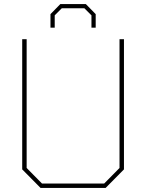

<svg xmlns="http://www.w3.org/2000/svg" viewBox="-20 -931 724 951"><path d="M230 -794V-861L279 -911H405L454 -861V-794H433V-855L398 -890H286L251 -855V-794ZM181 0 90 -92V-737H112V-99L188 -22H496L572 -99V-737H594V-92L503 0Z"/></svg>

Font: Tomorrow Thin
Style: Regular
Weight: 250
Designer: Tony de Marco, Monica Rizzolli
Foundry: Just in Type
Version: Version 2.002